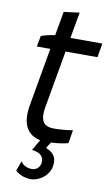

<svg xmlns="http://www.w3.org/2000/svg" viewBox="-94 -698 548 942"><g transform="rotate(10 180.0 -227.0)"><path d="M56 -504 46 -450H113L62 -159C45 -62 80 -12 142 0L111 54C154 58 174 80 168 111C164 134 144 149 119 146C93 143 78 131 70 118L52 167C69 183 91 193 121 196C163 200 217 167 226 116C234 71 216 49 177 32L196 2C226 1 261 -4 281 -10L292 -76C271 -72 225 -68 200 -68C152 -68 125 -88 139 -166L189 -450H348L360 -520H201L224 -650L146 -640L125 -520C102 -518 75 -511 56 -504Z"/></g></svg>

Font: Fixel Text 20240404
Style: Italic
Weight: 400
Width: 4
Italic angle: -10°
Designer: AlfaBravo + MacPaw
Foundry: Kyrylo Tkachov, Marchela Mozhyna, Serhii Makarenko, Maria Weinstein, Zakhar Kryvoshyya
Version: Version 1.211;Glyphs 3.2 (3225)